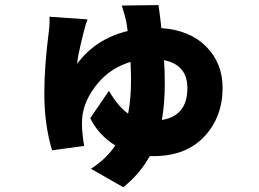

<svg xmlns="http://www.w3.org/2000/svg" viewBox="-20 -660 1040 772"><path d="M630.9 -177.7Q733.4 -194.3 733.4 -305.7Q733.4 -399.4 639.6 -418Q642.6 -373 642.6 -325.2Q642.6 -243.2 630.9 -177.7ZM469.7 -637.7 617.2 -639.6Q618.2 -631.8 620.6 -615.2Q623 -598.6 625 -581.1Q627 -563.5 628.9 -546.9Q743.2 -539.1 809.1 -472.7Q875 -406.2 875 -306.6Q875 -189.5 801.3 -110.8Q727.5 -32.2 596.7 -32.2H582Q542 40 475.6 92.8L345.7 18.6Q408.2 -21.5 443.4 -75.2Q377 -116.2 342.8 -184.6L418 -294.9Q455.1 -231.4 495.1 -203.1Q506.8 -260.7 506.8 -338.9Q506.8 -362.3 504.9 -411.1Q423.8 -386.7 372.1 -323.7Q320.3 -260.7 311.5 -195.3Q309.6 -181.6 309.6 -162.1Q309.6 -124 318.4 -73.2L189.5 -55.7Q158.2 -157.2 158.2 -287.1Q158.2 -393.6 176.8 -537.1Q180.7 -570.3 178.7 -592.8L332 -582Q328.1 -572.3 324.7 -561Q321.3 -549.8 318.4 -538.6Q315.4 -527.3 314.5 -523.4Q292 -432.6 290 -403.3Q364.3 -503.9 493.2 -535.2Q489.3 -566.4 486.3 -579.1Q483.4 -593.8 469.7 -637.7Z"/></svg>

Font: Gen Shin Gothic Monospace Heavy
Style: Bold
Weight: 800
Designer: [Source Han Sans]
Ryoko NISHIZUKA  (kana & ideographs); Paul D. Hunt (Latin, Greek & Cyrillic); Wenlong ZHANG  (bopomofo
Version: Version 1.002.20150607